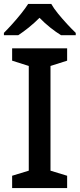

<svg xmlns="http://www.w3.org/2000/svg" viewBox="-25 -961 407 981"><path d="M318 0H37V-63L122 -89V-624L37 -651V-714H318V-651L233 -624V-89L318 -63ZM237 -941Q249 -919 271.5 -891.5Q294 -864 318.5 -837.5Q343 -811 362 -793V-781H287Q261 -797 232 -820Q203 -843 177 -870Q150 -843 122 -820.5Q94 -798 68 -781H-5V-793Q14 -812 37.5 -838Q61 -864 83 -891.5Q105 -919 119 -941Z"/></svg>

Font: Noto Sans NKo Unjoined Medium
Style: Regular
Weight: 500
Designer: Monotype Design Team
Foundry: Monotype Imaging Inc.
Version: Version 2.004